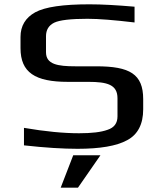

<svg xmlns="http://www.w3.org/2000/svg" viewBox="-20 -679 751 889"><path d="M426 -372H329C247 -372 193 -381 193 -437V-511C193 -540 205 -561 231 -574C256 -586 308 -592 385 -592C438 -592 510 -586 603 -575V-648C522 -655 452 -659 394 -659C272 -659 189 -647 143 -622C98 -597 75 -559 75 -508V-456C75 -343 143 -300 294 -300H389C477 -300 524 -287 524 -224V-140C524 -109 509 -88 478 -78C448 -67 404 -62 346 -62C275 -62 190 -70 91 -87V-6C190 5 272 10 339 10C443 10 520 -3 569 -30C618 -56 643 -104 643 -173V-220C643 -336 581 -372 426 -372ZM445 40H319L261 190H341Z"/></svg>

Font: Gamestation Extended
Style: Regular
Weight: 400
Width: 7
Designer: Jonas Hecksher
Foundry: Jonas Hecksher, Playtypeª, e-types AS
Version: Version 1.003